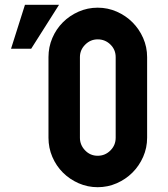

<svg xmlns="http://www.w3.org/2000/svg" viewBox="-20 -767 698 800"><path d="M387 -735Q429 -735 466.5 -718.5Q504 -702 532 -674Q560 -646 576.5 -608.5Q593 -571 593 -529V-193Q593 -151 576.5 -113.5Q560 -76 532 -48Q504 -20 466.5 -3.5Q429 13 387 13Q345 13 307.5 -3.5Q270 -20 242 -48Q214 -76 198 -113.5Q182 -151 182 -193V-529Q182 -571 198 -608.5Q214 -646 242 -674Q270 -702 307.5 -718.5Q345 -735 387 -735ZM462 -529Q462 -560 440 -581.5Q418 -603 387 -603Q357 -603 335 -581Q313 -559 313 -529V-193Q313 -163 334.5 -140.5Q356 -118 387 -118Q418 -118 440 -140Q462 -162 462 -193ZM84 -747H226L110 -564H26Z"/></svg>

Font: PostBus
Style: Regular
Weight: 400
Designer: Peter Wiegel
Version: Version 1.001